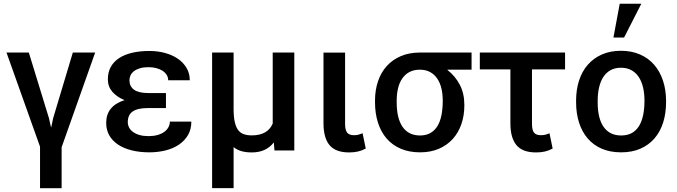

<svg xmlns="http://www.w3.org/2000/svg" viewBox="-20 -812 3654 1036"><path d="M312.5 203.5H196V-20.5L15 -528.5H135.5L244 -175L255 -126H256.5L267 -175L373 -528.5H493.5L312.5 -17.5Z M786 10Q734.5 10 691.5 -0.5Q648.5 -11 617.8 -31.2Q587 -51.5 570 -81Q553 -110.5 553 -149Q553 -240 651.5 -271.5V-272Q610 -289 586 -317Q562 -345 562 -384Q562 -422.5 578 -451.2Q594 -480 623.5 -499Q653 -518 694.2 -527.5Q735.5 -537 786 -537Q831.5 -537 871.2 -526Q911 -515 940.5 -494.5Q970 -474 987 -444.8Q1004 -415.5 1004 -379H887.5Q887.5 -395 879.2 -408Q871 -421 856.8 -430.2Q842.5 -439.5 823.2 -444.5Q804 -449.5 782 -449.5Q755 -449.5 735.5 -443.8Q716 -438 703.2 -428.2Q690.5 -418.5 684.5 -405.8Q678.5 -393 678.5 -379Q678.5 -346 703.2 -328Q728 -310 779.5 -310H875.5V-229H779.5Q722.5 -229 696 -210.5Q669.5 -192 669.5 -153.5Q669.5 -138 676.5 -124.2Q683.5 -110.5 697.8 -100Q712 -89.5 733 -83.5Q754 -77.5 782 -77.5Q808.5 -77.5 829.8 -83.5Q851 -89.5 865.8 -100Q880.5 -110.5 888.5 -125Q896.5 -139.5 896.5 -156H1012.5Q1012.5 -114 994.2 -83Q976 -52 945 -31.2Q914 -10.5 872.8 -0.2Q831.5 10 786 10Z M1240.5 203H1124.5V-528.5H1240.5V-224.5Q1240.5 -181.5 1246.8 -153.8Q1253 -126 1265.2 -110Q1277.5 -94 1296 -87.8Q1314.5 -81.5 1338.5 -81.5Q1424 -81.5 1451.5 -145V-528.5H1568V0H1461L1457.5 -43H1457Q1415.5 10.5 1338.5 10.5Q1274 10.5 1240.5 -18.5Z M1864 10.5Q1791 10.5 1758.2 -28.8Q1725.5 -68 1725.5 -147V-528H1842V-144Q1842 -110.5 1853 -96.5Q1864 -82.5 1890 -82.5Q1904 -82.5 1913.5 -85Q1923 -87.5 1936.5 -93L1953.5 -10.5Q1933.5 0.5 1911.8 5.5Q1890 10.5 1864 10.5Z M2246.5 10Q2188 10 2142.5 -9.5Q2097 -29 2066.2 -64.5Q2035.5 -100 2019.5 -150Q2003.5 -200 2003.5 -261V-269Q2003.5 -326 2019.8 -373.8Q2036 -421.5 2067 -455.8Q2098 -490 2143 -509.2Q2188 -528.5 2246 -528.5H2524.5V-436H2395V-435.5Q2394.5 -435 2394.5 -434.5Q2437 -401 2461.2 -354.2Q2485.5 -307.5 2485.5 -247V-242Q2485.5 -188.5 2469.5 -142.2Q2453.5 -96 2423 -62.2Q2392.5 -28.5 2348 -9.2Q2303.5 10 2246.5 10ZM2246.5 -81Q2278.5 -81 2301.8 -94Q2325 -107 2340 -131.2Q2355 -155.5 2362 -190.5Q2369 -225.5 2369 -269Q2369 -304.5 2361.8 -335Q2354.5 -365.5 2339.2 -388Q2324 -410.5 2300.8 -423.2Q2277.5 -436 2245.5 -436Q2213 -436 2189.5 -423.5Q2166 -411 2150.5 -388.5Q2135 -366 2127.8 -335.5Q2120.5 -305 2120.5 -269V-258.5Q2120.5 -217.5 2128.2 -184.5Q2136 -151.5 2151.5 -128.5Q2167 -105.5 2190.8 -93.2Q2214.5 -81 2246.5 -81Z M2872.5 10.5Q2799.5 10.5 2766.8 -28.8Q2734 -68 2734 -147V-437.5H2569V-528.5H3029V-437.5H2850.5V-144Q2850.5 -109.5 2861.8 -96Q2873 -82.5 2898 -82.5Q2912 -82.5 2922 -85Q2932 -87.5 2945 -93L2962 -10.5Q2942 0.5 2920.5 5.5Q2899 10.5 2872.5 10.5Z M3347.5 -609.5H3290L3324 -792H3440.5ZM3331.5 10Q3272.5 10 3227.2 -9.5Q3182 -29 3151.2 -64.8Q3120.5 -100.5 3104.5 -150.2Q3088.5 -200 3088.5 -261V-269Q3088.5 -328 3104.5 -377.5Q3120.5 -427 3151.5 -462.5Q3182.5 -498 3227.5 -518Q3272.5 -538 3330.5 -538Q3388 -538 3433.2 -518.2Q3478.5 -498.5 3509.8 -462.5Q3541 -426.5 3557.5 -376.5Q3574 -326.5 3574 -266V-261Q3574 -201.5 3558.5 -151.8Q3543 -102 3512.2 -66Q3481.5 -30 3436.2 -10Q3391 10 3331.5 10ZM3331.5 -81Q3365 -81 3388.8 -94Q3412.5 -107 3427.8 -131.5Q3443 -156 3450.2 -190.8Q3457.5 -225.5 3457.5 -269Q3457.5 -307 3450 -339.5Q3442.5 -372 3427 -395.8Q3411.5 -419.5 3387.5 -433Q3363.5 -446.5 3330.5 -446.5Q3298 -446.5 3274.2 -433.2Q3250.5 -420 3235.2 -396.2Q3220 -372.5 3212.5 -340Q3205 -307.5 3205 -269V-258.5Q3205 -217 3212.8 -184.2Q3220.5 -151.5 3236.2 -128.5Q3252 -105.5 3275.8 -93.2Q3299.5 -81 3331.5 -81Z"/></svg>

Font: Roberto Sans Medium
Style: Regular
Weight: 500
Designer: Google (font) & Cristiano Sobral (main changes)
Version: Version 1.000;October 12, 2021;FontCreator 14.0.0.2814 64-bi